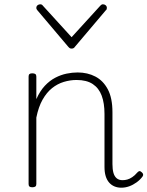

<svg xmlns="http://www.w3.org/2000/svg" viewBox="-20 -856 686 893"><path d="M544 17Q527 17 512.5 11Q498 5 487.5 -7Q477 -19 471.5 -37Q466 -55 466 -80V-326Q466 -376 453 -411Q440 -446 411.5 -465Q383 -484 336 -484Q306 -484 276.5 -475Q247 -466 222 -446Q197 -426 178 -392.5Q159 -359 149 -309V0Q149 8 144.5 11.5Q140 15 130 15Q121 15 117 11.5Q113 8 113 0V-500Q113 -508 117 -511.5Q121 -515 130 -515Q140 -515 144.5 -511.5Q149 -508 149 -500V-395Q166 -433 188.5 -457Q211 -481 237 -494.5Q263 -508 289.5 -513.5Q316 -519 341 -519Q387 -519 423.5 -500Q460 -481 481.5 -440.5Q503 -400 503 -334V-93Q503 -69 507.5 -52.5Q512 -36 522.5 -27Q533 -18 550 -18Q561 -18 572 -21Q583 -24 595 -32Q607 -40 618 -53Q623 -59 628 -60Q633 -61 639 -55Q644 -51 645.5 -46Q647 -41 643 -35Q632 -20 615.5 -8Q599 4 581 10.5Q563 17 544 17ZM459 -836Q466 -836 471.5 -831.5Q477 -827 477 -819Q477 -816 476 -813Q475 -810 472 -808L329 -639Q325 -633 321 -631.5Q317 -630 313 -630Q309 -630 305.5 -631.5Q302 -633 297 -639L154 -808Q152 -810 150.5 -813Q149 -816 149 -819Q149 -827 154.5 -831.5Q160 -836 167 -836Q171 -836 174 -834.5Q177 -833 179 -830L313 -683L447 -830Q450 -833 452.5 -834.5Q455 -836 459 -836Z"/></svg>

Font: Playwrite US Modern Thin
Style: Regular
Weight: 250
Designer: Veronika Burian, José Scaglione
Foundry: TypeTogether
Version: Version 1.003